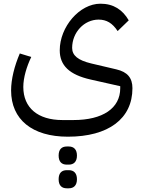

<svg xmlns="http://www.w3.org/2000/svg" viewBox="-20 -499 766 1038"><path d="M341 519H352C378 519 396 504 396 470C396 436 378 421 352 421H341C314 421 297 436 297 470C297 504 314 519 341 519ZM341 391H352C378 391 396 376 396 342C396 308 378 293 352 293H341C314 293 297 308 297 342C297 376 314 391 341 391ZM347 240C566 240 696 143 696 -22C696 -78 669 -110 609 -124L473 -156C402 -173 370 -199 370 -240C370 -324 435 -393 513 -393C556 -393 588 -374 616 -331L676 -389C643 -446 594 -479 523 -479C410 -479 303 -354 303 -227C303 -145 355 -95 470 -69L630 -33V-22C630 86 536 150 377 150H317C185 150 106 84 106 -29C106 -79 124 -139 149 -191L87 -210C58 -142 40 -71 40 -10C40 147 154 240 347 240Z"/></svg>

Font: IBM Plex Arabic
Style: Regular
Weight: 400
Designer: Mike Abbink, Paul van der Laan, Pieter van Rosmalen, Wael Morcos, Khajak Apelian
Foundry: Bold Monday
Version: Version 1.0